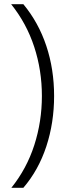

<svg xmlns="http://www.w3.org/2000/svg" viewBox="-20 -734 318 912"><path d="M237 -278Q237 -151 200 -38.5Q163 74 91 158H34Q107 67 143 -45Q179 -157 179 -278Q179 -400 142.5 -511.5Q106 -623 33 -714H91Q163 -627 200 -516Q237 -405 237 -278Z"/></svg>

Font: Noto Sans Thai Looped Light
Style: Regular
Weight: 300
Designer: Sasikarn Vongin, Ben Mitchell
Foundry: The Fontpad Ltd
Version: Version 1.001; ttfautohint (v1.8.4.7-5d5b)